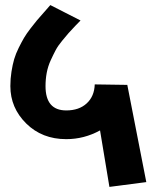

<svg xmlns="http://www.w3.org/2000/svg" viewBox="-20 -732 616 760"><path d="M483.9 -396 559.1 -11.2 413.1 7.8 376 -215.8Q313 -181.2 242.2 -181.2Q146.5 -181.2 83.7 -243.2Q21 -305.2 21 -391.1Q21 -420.4 25.4 -448.2Q29.8 -476.1 36.1 -497.8Q42.5 -519.5 54.2 -543Q65.9 -566.4 75.2 -582.3Q84.5 -598.1 100.6 -619.1Q116.7 -640.1 126.2 -651.4Q135.7 -662.6 153.8 -682.9Q171.9 -703.1 179.2 -711.9L298.8 -650.9Q295.4 -647.5 277.8 -629.4Q260.3 -611.3 251.7 -601.3Q243.2 -591.3 226.3 -571Q209.5 -550.8 200.2 -533.2Q190.9 -515.6 180.4 -492.7Q169.9 -469.7 165 -444.1Q160.2 -418.5 160.2 -391.1Q160.2 -294.9 242.2 -294.9Q293 -294.9 323.2 -322.8Q353.5 -350.6 355 -397.9Z"/></svg>

Font: LT Superior
Style: Bold
Weight: 400
Designer: Daniel Lyons
Foundry: LyonsType
Version: Version 1.000